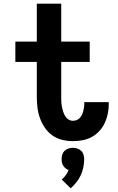

<svg xmlns="http://www.w3.org/2000/svg" viewBox="-20 -755 640 1038"><path d="M374 8Q345 8 316 1Q287 -6 263 -23Q239 -40 222.5 -64.5Q206 -89 196 -116.5Q186 -144 182.5 -173.5Q179 -203 179 -232V-420H63V-530H179V-735H311V-530H465V-420H311V-232Q311 -219 311.5 -205.5Q312 -192 314.5 -179Q317 -166 321 -153Q325 -140 331.5 -128.5Q338 -117 349.5 -109.5Q361 -102 374 -102Q385 -102 395 -106Q405 -110 412 -118Q419 -126 423.5 -135.5Q428 -145 430.5 -155.5Q433 -166 434.5 -176.5Q436 -187 436 -197Q436 -199 435.5 -200Q435 -201 435 -203H567Q568 -200 568 -197Q568 -194 568 -191Q568 -165 562.5 -139Q557 -113 546 -89.5Q535 -66 517 -46.5Q499 -27 476 -14.5Q453 -2 427 3Q401 8 374 8ZM362 263 314 216Q326 205 335.5 192Q345 179 351 164Q342 161 334.5 155Q327 149 322 141Q317 133 315 124Q313 115 313 105Q313 93 316.5 81Q320 69 329 60.5Q338 52 350 48Q362 44 374 44Q386 44 398 48Q410 52 419 60.5Q428 69 431.5 81Q435 93 435 105Q435 128 430.5 150Q426 172 416.5 192.5Q407 213 393 230.5Q379 248 362 263Z"/></svg>

Font: Iosevka Curly XBdEx
Style: Regular
Weight: 800
Width: 7
Monospace: yes
Designer: Belleve Invis
Foundry: Belleve Invis
Version: Version 11.1.0; ttfautohint (v1.8.3)